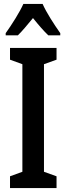

<svg xmlns="http://www.w3.org/2000/svg" viewBox="-20 -958 338 978"><path d="M197 -938H99C81 -897 41 -834 9 -789V-778H71C92 -798 119 -831 148 -866C176 -831 202 -801 226 -778H287V-789C254 -836 217 -893 197 -938ZM268 0V-60L204 -83V-631L268 -654V-714H31V-654L94 -631V-83L31 -60V0Z"/></svg>

Font: Noto Sans Display Condensed Medium
Style: Regular
Weight: 500
Width: 3
Designer: Monotype Design Team
Foundry: Monotype Imaging Inc.
Version: Version 1.900